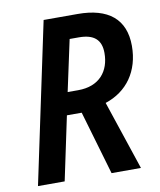

<svg xmlns="http://www.w3.org/2000/svg" viewBox="-81 -779 703 843"><g transform="rotate(-10 270.5 -357.0)"><path d="M20 0H139L199 -284H265L348 0H479L376 -308C474 -340 533 -422 533 -535C533 -655 458 -714 323 -714H171ZM267 -384H220L269 -612H310C376 -612 409 -585 409 -525C409 -444 362 -384 267 -384Z"/></g></svg>

Font: Noto Sans SemiCondensed SemiBold
Style: Italic
Weight: 600
Width: 4
Italic angle: -12°
Designer: Monotype Design Team
Foundry: Monotype Imaging Inc.
Version: Version 2.013